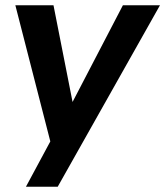

<svg xmlns="http://www.w3.org/2000/svg" viewBox="-20 -531 624 725"><path d="M170 3 78 174H198L584 -511H444L254 -146L182 -511H38Z"/></svg>

Font: Geom SemiBold
Style: Bold Italic
Weight: 600
Italic angle: -10°
Version: Version 1.102